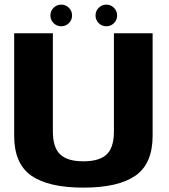

<svg xmlns="http://www.w3.org/2000/svg" viewBox="-20 -821 744 844"><path d="M346.6 3.8Q499.7 3.8 575.3 -48.7Q650.9 -101.2 650.9 -224.6V-674.9H480.8V-243.1Q480.8 -172.6 448.9 -142.2Q416.9 -111.9 346.6 -111.9Q276.3 -111.9 244.4 -142.4Q212.4 -173 212.4 -243.1V-674.9H42.3V-224.6Q42.3 -101.2 117.9 -48.7Q193.6 3.8 346.6 3.8ZM249.6 -705.5Q269 -705.5 282.9 -719.4Q296.8 -733.3 296.8 -753Q296.8 -772.8 282.9 -786.7Q269 -800.7 249.6 -800.7Q229.4 -800.7 215.5 -786.7Q201.6 -772.8 201.6 -753Q201.6 -733.3 215.5 -719.4Q229.4 -705.5 249.6 -705.5ZM447.1 -705.5Q467.3 -705.5 481 -719.4Q494.8 -733.3 494.8 -753Q494.8 -772.8 481 -786.7Q467.3 -800.7 447.1 -800.7Q427.8 -800.7 413.9 -786.7Q399.9 -772.8 399.9 -753Q399.9 -733.3 413.7 -719.4Q427.4 -705.5 447.1 -705.5Z"/></svg>

Font: Anybody Thin
Style: Regular
Weight: 100
Designer: Tyler Finck
Foundry: Etcetera Type Company
Version: Version 1.114;gftools[0.9.25]